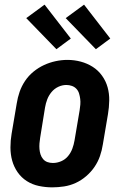

<svg xmlns="http://www.w3.org/2000/svg" viewBox="-20 -799 540 827"><path d="M205 8Q176 8 147.5 2Q119 -4 95.5 -19Q72 -34 56 -57Q40 -80 32.5 -107Q25 -134 25 -164Q25 -194 30 -223L52 -353Q56 -379 64.5 -403.5Q73 -428 88 -450.5Q103 -473 124.5 -490.5Q146 -508 170 -519Q194 -530 219.5 -535.5Q245 -541 271 -541Q300 -541 328 -533.5Q356 -526 379.5 -511Q403 -496 419.5 -473Q436 -450 443.5 -423Q451 -396 450.5 -366Q450 -336 445 -307L423 -177Q419 -151 410.5 -126.5Q402 -102 387 -80Q372 -58 351 -40Q330 -22 306 -11Q282 0 256 4Q230 8 205 8ZM208 -97Q226 -97 243.5 -104.5Q261 -112 273 -126.5Q285 -141 291.5 -158.5Q298 -176 301 -194L323 -324Q325 -336 326 -348.5Q327 -361 325.5 -373Q324 -385 320.5 -396.5Q317 -408 309 -416.5Q301 -425 289.5 -429Q278 -433 266 -433Q248 -433 231 -425Q214 -417 202 -402.5Q190 -388 183.5 -371Q177 -354 174 -336L153 -206Q151 -194 150 -181.5Q149 -169 150 -157Q151 -145 154.5 -134Q158 -123 165.5 -114Q173 -105 184 -101Q195 -97 208 -97ZM393 -587 263 -721 342 -779 455 -633ZM223 -587 93 -721 172 -779 285 -633Z"/></svg>

Font: Iosevka Curly XBdObl
Style: Regular
Weight: 800
Italic angle: -9°
Monospace: yes
Designer: Belleve Invis
Foundry: Belleve Invis
Version: Version 11.1.0; ttfautohint (v1.8.3)